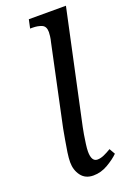

<svg xmlns="http://www.w3.org/2000/svg" viewBox="-148 -813 590 875"><g transform="rotate(-20 146.5 -375.0)"><path d="M147 10Q108 10 87.5 -17.5Q67 -45 67 -83Q67 -102 71 -130Q75 -158 80.5 -187.5Q86 -217 90 -240L172 -626Q176 -641 177.5 -654.5Q179 -668 179 -674Q179 -702 160 -710Q141 -718 116 -718H104L113 -760H293L176 -215Q173 -202 169.5 -180.5Q166 -159 163 -137Q160 -115 160 -101Q160 -52 189 -52Q204 -52 221 -59.5Q238 -67 256 -78L272 -50Q252 -30 218 -10Q184 10 147 10Z"/></g></svg>

Font: Noto Serif SemiCondensed
Style: Italic
Weight: 400
Width: 4
Italic angle: -12°
Designer: Monotype Design Team
Foundry: Monotype Imaging Inc.
Version: Version 2.013